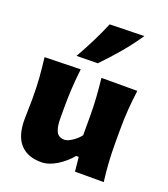

<svg xmlns="http://www.w3.org/2000/svg" viewBox="-159 -993 979 1121"><g transform="rotate(20 330.0 -433.0)"><path d="M227.5 15.6Q142.1 15.6 96.9 -34.4Q51.8 -84.5 51.8 -185.1Q51.8 -222.7 53 -250.7Q54.2 -278.8 54.2 -309.6Q54.2 -390.1 49.6 -448.5Q44.9 -506.8 37.6 -567.4L260.3 -572.8Q253.4 -512.7 249.8 -454.6Q246.1 -396.5 246.1 -334V-266.1Q246.1 -209.5 260.3 -181.6Q274.4 -153.8 311.5 -153.8Q329.6 -153.8 358.2 -172.6Q386.7 -191.4 405.3 -215.8V-334Q405.3 -396.5 401.4 -451.7Q397.5 -506.8 391.1 -567.4H613.8Q606 -506.8 601.3 -448.5Q596.7 -390.1 596.7 -309.6V-244.6Q596.7 -173.8 600.3 -116.9Q604 -60.1 611.8 0H433.1L424.3 -88.4H408.2Q373 -45.4 323.5 -14.9Q273.9 15.6 227.5 15.6ZM210.4 -638.2Q244.6 -698.2 274.4 -757.8Q304.2 -817.4 329.6 -877.4L543 -882.3Q501 -819.8 449.7 -759Q398.4 -698.2 341.8 -640.1Z"/></g></svg>

Font: Pinar-DS4-FD ExtraBold
Style: Regular
Weight: 800
Designer: Amin Abedi
Version: Version 3.000